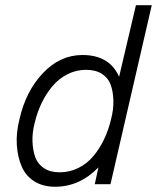

<svg xmlns="http://www.w3.org/2000/svg" viewBox="-20 -710 605 740"><path d="M503.9 -689.9H564.9L405.8 0H345.2L359.4 -64.9Q287.1 9.8 191.9 9.8Q146 9.8 113 -10.7Q80.1 -31.2 64.2 -66.9Q48.3 -102.5 44.9 -149.9Q41.5 -197.3 55.2 -251Q79.1 -357.9 145.3 -428Q211.4 -498 297.9 -498Q402.3 -498 439 -414.1ZM408.2 -251Q418 -288.6 417 -323Q416 -357.4 406.5 -383.5Q397 -409.7 372.8 -425.3Q348.6 -440.9 312 -440.9Q273.9 -440.9 240.5 -424.1Q207 -407.2 182.6 -378.4Q158.2 -349.6 140.9 -313.7Q123.5 -277.8 113.8 -236.8Q104 -199.2 105.2 -164.6Q106.4 -129.9 116.2 -103.5Q126 -77.1 149.9 -61.5Q173.8 -45.9 210 -45.9Q248.5 -45.9 282.2 -62.7Q315.9 -79.6 340.1 -108.6Q364.3 -137.7 381.3 -173.6Q398.4 -209.5 408.2 -251Z"/></svg>

Font: HK Grotesk Light Italic
Style: Regular
Weight: 300
Italic angle: -13°
Designer: Alfredo Marco Pradil and Stefan Peev
Foundry: Hanken Design Co.
Version: Version 1.000;PS 001.000;hotconv 1.0.88;makeotf.lib2.5.64775